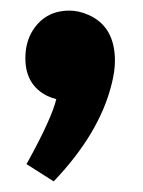

<svg xmlns="http://www.w3.org/2000/svg" viewBox="-20 -178 267 358"><path d="M194.3 -64.5Q194.3 -128.9 144.5 -150.4Q127 -158.2 109.4 -158.2Q61.5 -158.2 38.1 -116.2Q27.3 -95.7 27.3 -69.3Q27.3 -19.5 68.4 1Q77.1 4.9 85 6.8Q76.2 43 32.2 123Q30.3 126 29.3 127.9L80.1 160.2Q166 70.3 188.5 -22.5Q194.3 -45.9 194.3 -64.5Z"/></svg>

Font: Yaldevi Colombo
Style: Bold
Weight: 700
Designer: Sol Matas, Denzil Rajitha, Kosala Senevirathne and Pathum Egodawatta
Foundry: Mooniak
Version: Version 1.020 ; ttfautohint (v1.6)